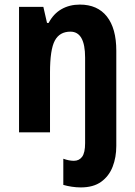

<svg xmlns="http://www.w3.org/2000/svg" viewBox="-20 -577 588 837"><path d="M332 240Q313 240 293 237Q273 234 256 229V115Q281 124 302 124Q325 124 338 106.5Q351 89 351 47V-326Q351 -439 287 -439Q240 -439 219 -400Q198 -361 198 -261V0H63V-547H169L185 -477H192Q213 -517 248 -537Q283 -557 328 -557Q405 -557 446 -505Q487 -453 487 -356V59Q487 109 471 150Q455 191 421 215.5Q387 240 332 240Z"/></svg>

Font: Noto Sans Condensed
Style: Bold
Weight: 700
Width: 3
Designer: Monotype Design Team
Foundry: Monotype Imaging Inc.
Version: Version 2.013; ttfautohint (v1.8.4.7-5d5b)